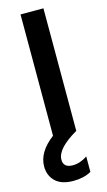

<svg xmlns="http://www.w3.org/2000/svg" viewBox="-149 -720 571 1020"><g transform="rotate(-15 136.0 -210.5)"><path d="M204 -674V0Q88 67 88 128Q88 172 140 172Q180 172 220 145V230Q179 253 122 253Q56 253 23 221Q-10 189 -10 139Q-10 60 78 -7V-674Z"/></g></svg>

Font: Hind SemiBold
Style: Regular
Weight: 600
Designer: Manushi Parikh, Satya Rajpurohit
Foundry: Indian Type Foundry
Version: Version 2.001;PS 1.0;hotconv 1.0.79;makeotf.lib2.5.61930; tt